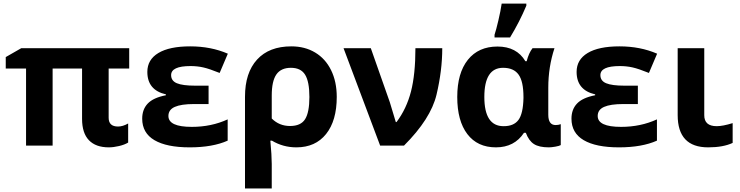

<svg xmlns="http://www.w3.org/2000/svg" viewBox="-20 -816 4147 1076"><path d="M588.9 -155.8Q588.9 -106.9 641.6 -106.9Q668 -106.9 698.2 -124V-17.1Q678.2 -4.9 647.2 2.4Q616.2 9.8 589.8 9.8Q516.6 9.8 478.3 -30.3Q439.9 -70.3 439.9 -149.9V-432.1H274.9V0H126V-432.1H12.2V-496.1L99.1 -545.9H704.1V-432.1H588.9Z M1047.9 -445.8Q939 -445.8 939 -395Q939 -362.8 971.4 -349.4Q1003.9 -335.9 1073.7 -335.9H1148.9V-232.9H1066.9Q995.6 -232.9 959.7 -217Q923.8 -201.2 923.8 -166Q923.8 -105 1054.7 -105Q1164.6 -105 1255.9 -147V-27.8Q1171.9 9.8 1043 9.8Q914.1 9.8 845.5 -30.5Q776.9 -70.8 776.9 -150.9Q776.9 -203.1 808.1 -235.8Q839.4 -268.6 909.7 -282.2V-287.1Q805.7 -311 805.7 -413.1Q805.7 -481.9 867.7 -519Q929.7 -556.2 1045.9 -556.2Q1162.1 -556.2 1256.8 -515.1L1210.9 -407.2Q1152.8 -430.7 1119.1 -438.2Q1085.4 -445.8 1047.9 -445.8Z M1502.9 -280.8V-151.9Q1544.9 -109.9 1605.5 -109.9Q1666 -109.9 1689.9 -148.2Q1713.9 -186.5 1713.9 -272.5Q1713.9 -358.4 1689.9 -397.2Q1666 -436 1610.4 -436Q1554.7 -436 1528.8 -398.7Q1502.9 -361.3 1502.9 -280.8ZM1867.2 -272.9Q1867.2 -139.6 1807.4 -64.9Q1747.6 9.8 1641.1 9.8Q1565.9 9.8 1503.9 -27.8H1495.1Q1502.9 56.2 1502.9 103V240.2H1353V-273.9Q1353 -408.2 1420.7 -482.2Q1488.3 -556.2 1612.8 -556.2Q1688.5 -556.2 1746.1 -521.7Q1803.7 -487.3 1835.4 -422.9Q1867.2 -358.4 1867.2 -272.9Z M2308.1 -545.9H2458.5Q2458.5 -420.9 2426.3 -285.4Q2394 -149.9 2244.1 0H2110.4L1905.3 -545.9H2058.1L2164.6 -243.2L2198.2 -131.8H2202.1Q2258.3 -206.5 2283.2 -303.2Q2308.1 -399.9 2308.1 -545.9Z M3052.7 -325.2V-172.9Q3052.7 -115.2 3093.8 -115.2Q3109.4 -115.2 3122.6 -120.1V-2.9Q3114.7 2 3092.3 5.9Q3069.8 9.8 3055.7 9.8Q3001 9.8 2972.2 -8.8Q2943.4 -27.3 2926.8 -71.8H2916.5Q2862.8 9.8 2759.3 9.8Q2655.8 9.8 2599.1 -64.5Q2542.5 -138.7 2542.5 -272.5Q2542.5 -406.2 2602.1 -481Q2661.6 -555.2 2768.1 -555.2Q2875.5 -555.2 2924.3 -473.1H2931.6Q2943.4 -519 2964.4 -545.9H3087.4Q3052.7 -440.9 3052.7 -325.2ZM2799.3 -436Q2694.3 -436 2694.3 -272.5Q2694.3 -108.9 2801.8 -108.9Q2858.9 -108.4 2885.3 -143.6Q2911.6 -178.7 2913.6 -266.1V-272Q2913.6 -359.9 2886.2 -397.9Q2858.9 -436 2799.3 -436ZM2929.7 -795.9V-784.2Q2891.6 -693.4 2838.4 -606H2751.5V-621.1Q2760.3 -647.5 2772.9 -701.2Q2785.6 -754.9 2791.5 -795.9Z M3453.6 -445.8Q3344.7 -445.8 3344.7 -395Q3344.7 -362.8 3377.2 -349.4Q3409.7 -335.9 3479.5 -335.9H3554.7V-232.9H3472.7Q3401.4 -232.9 3365.5 -217Q3329.6 -201.2 3329.6 -166Q3329.6 -105 3460.4 -105Q3570.3 -105 3661.6 -147V-27.8Q3577.6 9.8 3448.7 9.8Q3319.8 9.8 3251.2 -30.5Q3182.6 -70.8 3182.6 -150.9Q3182.6 -203.1 3213.9 -235.8Q3245.1 -268.6 3315.4 -282.2V-287.1Q3211.4 -311 3211.4 -413.1Q3211.4 -481.9 3273.4 -519Q3335.4 -556.2 3451.7 -556.2Q3567.9 -556.2 3662.6 -515.1L3616.7 -407.2Q3558.6 -430.7 3524.9 -438.2Q3491.2 -445.8 3453.6 -445.8Z M3926.8 -170.9Q3926.3 -108.9 3996.6 -108.9Q4030.8 -108.9 4085.9 -126V-15.1Q4032.7 9.8 3948.7 9.8Q3777.8 9.8 3777.8 -170.9V-545.9H3926.8Z"/></svg>

Font: NotoSans-Bold
Style: Bold
Weight: 700
Designer: Monotype Design team
Foundry: Monotype Imaging Inc.
Version: Version 1.04